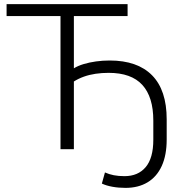

<svg xmlns="http://www.w3.org/2000/svg" viewBox="-20 -725 891 933"><path d="M590 188Q556 188 526 182.5Q496 177 475 167L490 113Q510 122 533 126.5Q556 131 585 131Q651 131 688 87Q725 43 725 -46V-139Q725 -254 671.5 -312.5Q618 -371 508 -371Q475 -371 444.5 -366.5Q414 -362 387.5 -352.5Q361 -343 339 -329V0H274V-647H12V-705H600V-647H339V-393Q358 -405 386 -413.5Q414 -422 446.5 -426.5Q479 -431 513 -431Q648 -431 719 -359Q790 -287 790 -145V-47Q790 29 766 81.5Q742 134 697 161Q652 188 590 188Z"/></svg>

Font: Nunito Sans 10pt Light
Style: Regular
Weight: 300
Designer: Vernon Adams
Foundry: Vernon Adams
Version: Version 3.101;gftools[0.9.27]